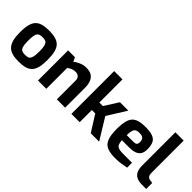

<svg xmlns="http://www.w3.org/2000/svg" viewBox="77 -1589 2420 2420"><g transform="rotate(45 1287.0 -379.0)"><path d="M287 5Q221 5 174 -8.5Q127 -22 97.5 -54Q68 -86 54.5 -139Q41 -192 41 -270Q41 -352 54.5 -405.5Q68 -459 97.5 -489.5Q127 -520 174.5 -532.5Q222 -545 287 -545Q354 -545 401 -532Q448 -519 477.5 -488.5Q507 -458 520.5 -404.5Q534 -351 534 -270Q534 -190 521 -136.5Q508 -83 479 -52Q450 -21 402.5 -8Q355 5 287 5ZM287 -113Q314 -113 332.5 -118Q351 -123 362.5 -138.5Q374 -154 380 -186Q386 -218 386 -270Q386 -323 380 -354.5Q374 -386 362.5 -401.5Q351 -417 332.5 -422Q314 -427 287 -427Q261 -427 242.5 -422Q224 -417 212 -401.5Q200 -386 194.5 -354.5Q189 -323 189 -270Q189 -218 194.5 -186Q200 -154 212 -138.5Q224 -123 242.5 -118Q261 -113 287 -113Z M632 0V-537H754L780 -482Q810 -507 855.5 -526.5Q901 -546 949 -546Q1015 -546 1051 -520Q1087 -494 1101.5 -450.5Q1116 -407 1116 -354V0H968V-335Q968 -361 958.5 -378Q949 -395 932 -404Q915 -413 891 -413Q870 -413 850.5 -408Q831 -403 813.5 -394Q796 -385 780 -373V0Z M1227 0V-763H1375V-351H1438L1556 -537H1706L1548 -284L1722 0H1572L1436 -217H1375V0Z M2007 5Q1918 5 1865 -18.5Q1812 -42 1788.5 -102Q1765 -162 1765 -268Q1765 -377 1787 -437Q1809 -497 1861 -521Q1913 -545 2002 -545Q2082 -545 2130 -529Q2178 -513 2199.5 -473Q2221 -433 2221 -360Q2221 -306 2199.5 -274.5Q2178 -243 2139 -229.5Q2100 -216 2047 -216H1912Q1914 -175 1924.5 -150.5Q1935 -126 1963.5 -115.5Q1992 -105 2046 -105H2203V-18Q2164 -10 2117.5 -2.5Q2071 5 2007 5ZM1910 -304H2032Q2062 -304 2076 -316Q2090 -328 2090 -359Q2090 -388 2081 -405.5Q2072 -423 2053 -430.5Q2034 -438 2002 -438Q1968 -438 1948 -426.5Q1928 -415 1919 -386Q1910 -357 1910 -304Z M2486 2Q2429 2 2391.5 -16.5Q2354 -35 2336 -73.5Q2318 -112 2318 -173V-763H2466V-195Q2466 -165 2472 -147.5Q2478 -130 2490.5 -122Q2503 -114 2522 -111L2563 -105V2Z"/></g></svg>

Font: Exo Thin
Style: Bold
Weight: 700
Version: Version 2.000